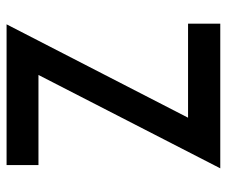

<svg xmlns="http://www.w3.org/2000/svg" viewBox="-73 -617 690 584"><g transform="rotate(-90 272.0 -325.0)"><path d="M52 0H492V-98H206L490 -650H62V-553H336Z"/></g></svg>

Font: Grotesk 02 Mince
Style: Bold
Weight: 400
Designer: Frank Adebiaye, contributions by Jérémy Landes, Ariel Martín Pérez
Foundry: Velvetyne Type Foundry
Version: Version 3.000;Glyphs 3.1.2 (3150)